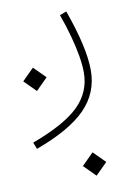

<svg xmlns="http://www.w3.org/2000/svg" viewBox="-79 -317 533 775"><g transform="rotate(-10 187.5 71.0)"><path d="M27.8 -17.6 75.7 30.3 123.5 -17.6 75.7 -65.4ZM205.6 360.8 253.4 408.7 301.3 360.8 253.4 313ZM220.2 -254.9Q238.3 -205.1 250.2 -160.4Q262.2 -115.7 268.6 -78.1Q274.9 -40.5 274.9 -10.7Q274.9 69.8 216.6 126.7Q158.2 183.6 24.4 232.9L35.2 260.3Q176.3 208.5 240.2 143.1Q304.2 77.6 304.2 -14.2Q304.2 -62 290 -124.5Q275.9 -187 247.6 -265.6Z"/></g></svg>

Font: Estedad VF
Style: Regular
Weight: 100
Designer: Amin Abedi
Version: Version 7.3